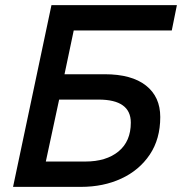

<svg xmlns="http://www.w3.org/2000/svg" viewBox="-20 -730 711 750"><path d="M31 0 181 -710H671L651 -611H268L232 -440H389Q494 -440 550 -396Q606 -352 606 -273Q606 -187 565 -126Q524 -65 454 -32.5Q384 0 296 0ZM159 -99H313Q395 -99 443 -138.5Q491 -178 491 -251Q491 -341 365 -341H211Z"/></svg>

Font: Geist Medium
Style: Italic
Weight: 500
Italic angle: -12°
Designer: Basement.studio, Andrés Briganti, Mateo Zaragoza
Foundry: Basement.studio, Vercel, Andrés Briganti, Guido Ferreyra, Mateo Zaragoza
Version: Version 1.500; ttfautohint (v1.8.4.7-5d5b)